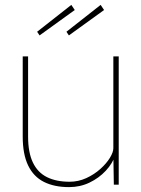

<svg xmlns="http://www.w3.org/2000/svg" viewBox="-20 -756 578 786"><path d="M73 -197V-525H95V-197Q95 -132 114.5 -91Q134 -50 172 -31Q210 -12 265 -12Q301 -12 333.5 -27Q366 -42 391 -64.5Q416 -87 430 -110Q444 -133 444 -149V-525H466V0H446L444 -121L453 -123Q441 -87 413 -57Q385 -27 346.5 -8.5Q308 10 263 10Q202 10 159.5 -11.5Q117 -33 95 -79Q73 -125 73 -197ZM262 -611 252 -626 392 -736 406 -715ZM272 -736 286 -715 142 -611 132 -626Z"/></svg>

Font: Mach Thin
Style: Regular
Weight: 250
Version: Version 1.002